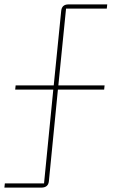

<svg xmlns="http://www.w3.org/2000/svg" viewBox="-23 -718 531 872"><path d="M-1 115H177L219 -311H46L48 -330H221L255 -669Q258 -698 288 -698H464L462 -679H277L242 -330H452L450 -311H240L199 105Q196 134 165 134H-3Z"/></svg>

Font: IBM Plex Sans Arabic Thin
Style: Regular
Weight: 100
Designer: Mike Abbink, Paul van der Laan, Pieter van Rosmalen, Wael Morcos, Khajak Apelian
Foundry: Bold Monday
Version: Version 1.101